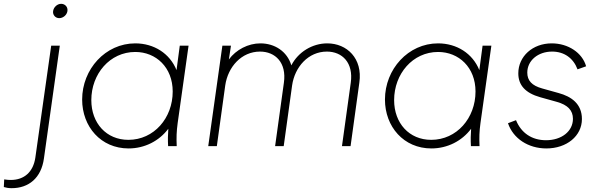

<svg xmlns="http://www.w3.org/2000/svg" viewBox="-140 -765 3150 1005"><path d="M-79 220C10 220 76 167 90 64L173 -526H128L45 60C34 135 -13 177 -84 177C-93 177 -107 176 -118 174L-120 214C-110 217 -97 220 -79 220ZM138 -707C135 -687 150 -670 170 -670C191 -670 210 -687 213 -707C216 -728 201 -745 180 -745C160 -745 141 -728 138 -707Z M533 12C617 12 693 -27 741 -91C739 -61 738 -34 740 0H785C783 -45 784 -77 790 -121L847 -526H801L784 -398C749 -485 666 -538 568 -538C412 -538 290 -403 290 -244C290 -102 388 12 533 12ZM338 -241C338 -378 435 -493 568 -493C677 -493 764 -412 764 -286C764 -147 666 -33 532 -33C417 -33 338 -120 338 -241Z M950 0H995L1039 -318C1053 -415 1124 -495 1221 -495C1301 -495 1361 -437 1346 -332L1300 0H1345L1389 -318C1403 -415 1474 -495 1571 -495C1651 -495 1711 -437 1696 -332L1650 0H1695L1741 -333C1759 -459 1676 -538 1573 -538C1495 -538 1421 -493 1385 -423C1363 -496 1298 -538 1223 -538C1159 -538 1096 -505 1058 -454L1069 -526H1024Z M2118 12C2202 12 2278 -27 2326 -91C2324 -61 2323 -34 2325 0H2370C2368 -45 2369 -77 2375 -121L2432 -526H2386L2369 -398C2334 -485 2251 -538 2153 -538C1997 -538 1875 -403 1875 -244C1875 -102 1973 12 2118 12ZM1923 -241C1923 -378 2020 -493 2153 -493C2262 -493 2349 -412 2349 -286C2349 -147 2251 -33 2117 -33C2002 -33 1923 -120 1923 -241Z M2720 12C2826 12 2906 -53 2906 -142C2906 -222 2850 -260 2784 -278L2698 -302C2644 -317 2620 -343 2620 -385C2620 -448 2676 -495 2750 -495C2813 -495 2861 -461 2883 -402L2928 -418C2908 -489 2834 -538 2748 -538C2648 -538 2573 -470 2573 -381C2573 -319 2610 -278 2688 -256L2774 -232C2832 -216 2859 -187 2859 -143C2859 -78 2800 -31 2718 -31C2644 -31 2588 -69 2561 -136L2519 -120C2546 -40 2625 12 2720 12Z"/></svg>

Font: Mluvka ExtraLight
Style: Italic
Weight: 200
Italic angle: -8°
Designer: Modified by Jiří Krblich, Original typeface by Gumpita Rahayu
Foundry: Gumpita Rahayu & Jiří Krblich
Version: Version 2.000;Glyphs 3.1.1 (3134)